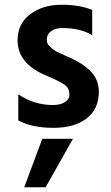

<svg xmlns="http://www.w3.org/2000/svg" viewBox="-20 -533 467 808"><path d="M172 255H82L158 51H287ZM396 -146Q396 -75 345 -35Q294 5 204.5 5Q115 5 57 -26V-136Q124 -91 202 -91Q235 -91 253.5 -103.5Q272 -116 272 -133.5Q272 -151 266 -161.5Q260 -172 243 -182Q221 -195 198.5 -204.5Q176 -214 174.5 -215Q173 -216 170 -217Q167 -218 165 -219Q54 -269 54 -363Q54 -433 107 -473Q160 -513 238.5 -513Q317 -513 368 -491V-385Q318 -415 243 -415Q212 -415 194.5 -401.5Q177 -388 177 -367Q177 -350 186 -341Q195 -332 201 -327Q207 -322 218 -316Q245 -303 259 -297Q328 -268 362 -232.5Q396 -197 396 -146Z"/></svg>

Font: Hind Colombo SemiBold
Style: Regular
Weight: 600
Designer: Jyotish Sonowal, Aditi Pimprikar
Foundry: Indian Type Foundry
Version: Version 1.000;PS 1.0;hotconv 1.0.86;makeotf.lib2.5.63406; tt